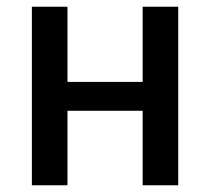

<svg xmlns="http://www.w3.org/2000/svg" viewBox="-20 -552 626 572"><path d="M75 0V-532H181V-308H405V-532H511V0H405V-222H181V0Z"/></svg>

Font: Geist Med
Style: Regular
Weight: 400
Designer: Basement.studio, Andrés Briganti, Mateo Zaragoza
Foundry: Basement.studio, Vercel, Andrés Briganti, Guido Ferreyra, Mateo Zaragoza
Version: Version 1.401